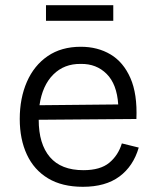

<svg xmlns="http://www.w3.org/2000/svg" viewBox="-20 -707 600 739"><path d="M299 12Q219 12 165 -20.5Q111 -53 83.5 -112Q56 -171 56 -249Q56 -329 83.5 -392Q111 -455 163.5 -491Q216 -527 291 -527Q356 -527 405.5 -497.5Q455 -468 482 -406.5Q509 -345 505 -249L129 -246Q129 -153 172 -102.5Q215 -52 301 -52Q366 -52 400.5 -80.5Q435 -109 449 -155L514 -139Q493 -67 439.5 -27.5Q386 12 299 12ZM291 -461Q227 -462 185 -420Q143 -378 132 -302L435 -305Q430 -383 390.5 -422.5Q351 -462 291 -461ZM157 -627V-687H416V-627Z"/></svg>

Font: Bricolage Grotesque 12pt Light
Style: Regular
Weight: 300
Designer: Mathieu Triay
Foundry: Atelier Triay
Version: Version 1.001; ttfautohint (v1.8.4.7-5d5b);gftools[0.9.33.de